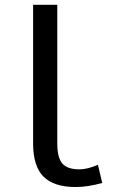

<svg xmlns="http://www.w3.org/2000/svg" viewBox="-20 -752 492 784"><path d="M289.1 11.7Q200.2 11.7 157.7 -30.8Q115.2 -73.2 115.2 -166V-732.4H213.9V-166Q213.9 -108.4 234.4 -84.5Q254.9 -60.5 304.7 -60.5Q336.9 -60.5 379.9 -79.1L397.5 -4.9Q337.9 11.7 289.1 11.7Z"/></svg>

Font: irohakakuC Regular
Style: Regular
Weight: 400
Designer: [Source Han Sans]
Ryoko NISHIZUKA Ë•øÂ°öÊ∂ºÂ≠ê (kana & ideographs); Paul D. Hunt (Latin, Greek & Cyrillic); Wenlong ZHAN
Version: Version 1.001.20160904